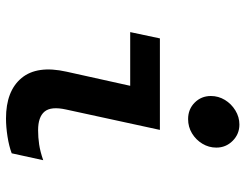

<svg xmlns="http://www.w3.org/2000/svg" viewBox="-109 -701 818 640"><g transform="rotate(90 300.0 -381.0)"><path d="M377 -599Q344 -599 322 -621Q300 -643 300 -675Q300 -700 313 -721.5Q326 -743 348 -756.5Q370 -770 395 -770Q427 -770 449.5 -747.5Q472 -725 472 -693Q472 -668 459 -646.5Q446 -625 424.5 -612Q403 -599 377 -599ZM375 8Q283 8 240 -44Q197 -96 219 -194L266 -406H87L108 -505H413L345 -192Q334 -142 352 -120.5Q370 -99 414 -99Q438 -99 461.5 -102.5Q485 -106 514 -116L491 -11Q467 -2 435 3Q403 8 375 8Z"/></g></svg>

Font: Red Hat Mono SemiBold
Style: Italic
Weight: 600
Italic angle: -12°
Monospace: yes
Designer: Pentagram, MCKL
Foundry: MCKL
Version: Version 1.030